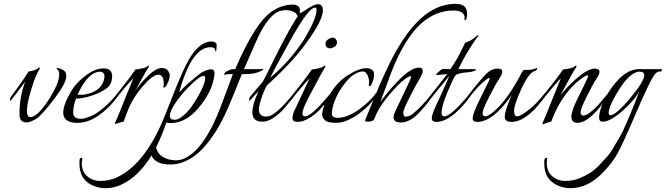

<svg xmlns="http://www.w3.org/2000/svg" viewBox="-20 -635 3485 1005"><path d="M169 -13Q119 18 94 -2Q81 -13 82 -42Q82 -128 112 -208Q98 -188 69 -150.5Q40 -113 39 -112Q32 -102 32 -114Q32 -122 37 -128Q93 -203 130 -261Q166 -266 179 -278Q183 -282 185.5 -282Q188 -282 188 -278Q188 -274 185 -270Q167 -243 144 -168Q121 -93 121 -57.5Q121 -22 138 -22Q178 -22 242 -124Q288 -199 290 -242Q290 -265 282 -270Q274 -273 276.5 -276Q279 -279 282 -279Q285 -279 291 -277Q297 -275 302 -273Q319 -265 323 -256.5Q327 -248 327 -236Q327 -200 263 -116Q199 -32 169 -13Z M378 -119Q363 -80 363 -46.5Q363 -13 404 -13Q419 -13 443 -22Q482 -35 524 -72Q566 -109 593 -144Q596 -141 596 -136Q596 -131 589 -121Q552 -70 497 -31Q442 8 385 8Q311 8 311 -46Q311 -89 357 -165Q383 -206 431 -241.5Q479 -277 523 -277Q567 -277 567 -235Q567 -191 532.5 -168.5Q498 -146 454.5 -132.5Q411 -119 378 -119ZM386 -139Q392 -139 408.5 -139Q425 -139 448 -146Q505 -163 522 -210Q527 -224 527 -236.5Q527 -249 519 -254.5Q511 -260 505 -260Q440 -259 386 -139Z M837 -198Q837 -244 808.5 -244Q780 -244 727.5 -183.5Q675 -123 648 -54L627 2Q621 2 603 8Q585 14 584 14Q579 14 583.5 5Q588 -4 600.5 -34Q613 -64 631 -110Q666 -198 678 -226Q625 -169 582 -112Q575 -102 575 -114Q575 -122 580 -128Q651 -216 689 -271Q739 -278 747 -285Q755 -292 757 -292Q759 -292 759.5 -288Q760 -284 754 -277Q748 -270 687 -158Q714 -199 755.5 -239Q797 -279 826.5 -279Q856 -279 865 -254Q869 -249 869 -243Q869 -237 867 -227.5Q865 -218 863 -212Q852 -187 847 -182Q844 -177 837 -176Q836 -177 835 -178Q837 -189 837 -198Z M411 193 408 218Q408 263 436.5 287.5Q465 312 505.5 312Q546 312 584 297Q735 232 838 -17Q850 -46 873 -105Q924 -237 953 -294Q1014 -418 1089 -418Q1099 -418 1107 -412.5Q1115 -407 1114 -397L1112 -369Q1112 -366 1109.5 -366Q1107 -366 1107 -367Q1107 -388 1082 -388Q983 -388 918 -152Q919 -153 936 -170.5Q953 -188 969 -202Q985 -216 1007 -234Q1052 -272 1086 -272Q1103 -272 1103 -250Q1103 -245 1102 -239Q1091 -157 1022.5 -74Q954 9 875 9Q854 9 851 6Q762 269 607 335Q572 350 532 350Q492 350 457 332Q396 300 396 223V206Q396 191 408 191Q411 191 411 193ZM1054 -225Q1054 -238 1045 -238Q1030 -238 994.5 -205.5Q959 -173 939 -149Q869 -66 869 -28Q869 -8 894 -8Q919 -8 954 -43Q980 -67 1017 -131.5Q1054 -196 1054 -225Z M1510 -576Q1495 -582 1480 -582Q1465 -582 1451 -579Q1399 -568 1345 -469Q1331 -444 1257 -273H1329Q1349 -273 1358 -275Q1358 -268 1343 -262Q1315 -247 1260 -247Q1253 -247 1246 -247Q1187 -99 1166 -53.5Q1145 -8 1126 26Q1107 60 1078.5 98Q1050 136 1020.5 163Q991 190 952 208Q913 226 873 226Q790 226 772 176Q770 169 770 164.5Q770 160 771 154.5Q772 149 773 144.5Q774 140 777 131Q780 122 781 118.5Q782 115 786.5 104Q791 93 792.5 89Q794 85 797.5 84Q801 83 803 86Q805 89 800.5 99.5Q796 110 796 124Q796 138 801 150Q821 198 893 204Q897 204 902 204Q929 204 954 190Q1022 155 1084 39Q1114 -17 1150 -115.5Q1186 -214 1199 -247H1176Q1175 -247 1154 -244L1152 -245Q1154 -255 1171 -264Q1188 -273 1199 -273H1211Q1316 -517 1403 -575Q1454 -611 1516 -611Q1529 -611 1540 -603Q1551 -595 1550 -581L1547 -545Q1547 -543 1544 -542Q1541 -541 1540 -543Q1536 -567 1510 -576Z M1645 -613Q1670 -613 1670 -581Q1670 -528 1583 -410Q1509 -307 1377 -188Q1351 -140 1338 -85Q1335 -74 1335 -64Q1335 -25 1372 -25Q1378 -25 1385 -26Q1427 -34 1519 -148Q1521 -146 1521 -139.5Q1521 -133 1495 -100.5Q1469 -68 1456 -55Q1399 2 1353 2Q1301 2 1301 -48Q1301 -88 1333 -158L1291 -112Q1284 -102 1284 -114Q1284 -122 1291.5 -131.5Q1299 -141 1322 -168Q1345 -195 1356 -208Q1370 -234 1413 -321Q1504 -505 1549 -565Q1560 -569 1592.5 -591Q1625 -613 1645 -613ZM1566 -420Q1637 -536 1637 -583Q1637 -595 1628 -595Q1595 -595 1498 -421Q1416 -273 1394 -228Q1493 -310 1566 -420Z M1511 -16Q1511 -34 1521 -56Q1528 -72 1601 -226Q1548 -169 1505 -112Q1498 -102 1498 -114Q1498 -122 1503 -128Q1574 -216 1612 -271Q1662 -278 1672 -287Q1682 -296 1683 -288Q1683 -284 1678.5 -278.5Q1674 -273 1597 -128Q1563 -64 1563 -40Q1563 -26 1577 -26Q1608 -26 1689 -122L1711 -147Q1723 -135 1652 -59Q1633 -38 1599.5 -17.5Q1566 3 1538.5 3Q1511 3 1511 -16ZM1708 -382Q1684 -382 1684 -408Q1684 -420 1697.5 -429Q1711 -438 1721.5 -438Q1732 -438 1738 -429.5Q1744 -421 1744 -416Q1744 -398 1731 -390Q1718 -382 1708 -382Z M1948 -147Q1950 -145 1950 -139.5Q1950 -134 1940 -119Q1906 -72 1848 -32Q1787 8 1740 8Q1693 8 1679.5 -7Q1666 -22 1666 -35Q1666 -48 1672 -68Q1683 -109 1720 -162.5Q1757 -216 1807 -245Q1860 -278 1897 -278Q1917 -278 1927.5 -269.5Q1938 -261 1938 -248Q1938 -218 1925 -194Q1920 -183 1912 -184Q1909 -185 1910.5 -191Q1912 -197 1912 -208.5Q1912 -220 1906 -236Q1897 -261 1879.5 -261Q1862 -261 1841 -249.5Q1820 -238 1810 -227Q1749 -164 1724 -84Q1717 -58 1717 -41.5Q1717 -25 1731 -21Q1752 -13 1793 -26.5Q1834 -40 1879.5 -77.5Q1925 -115 1948 -147Z M2173 -281Q2193 -281 2193 -265Q2193 -252 2180 -228Q2158 -193 2124.5 -127Q2091 -61 2091 -45.5Q2091 -30 2097 -26.5Q2103 -23 2111 -25Q2128 -29 2139 -38Q2181 -70 2236 -138L2237 -133Q2236 -119 2222.5 -101.5Q2209 -84 2184 -56Q2130 6 2079 6Q2040 6 2040 -20Q2040 -30 2043.5 -39.5Q2047 -49 2089.5 -137.5Q2132 -226 2132 -231Q2132 -236 2128 -236Q2117 -236 2082 -207Q2037 -165 1996.5 -112.5Q1956 -60 1939 -12Q1935 -1 1913 1.5Q1891 4 1891 -4Q1891 -6 1895.5 -16.5Q1900 -27 1935.5 -114Q1971 -201 1995 -252Q2085 -452 2187 -542Q2270 -615 2365 -615Q2420 -615 2424 -572Q2425 -567 2425 -558Q2425 -549 2421 -535Q2420 -531 2416 -531H2411Q2410 -531 2411 -534Q2412 -537 2412 -541Q2412 -580 2353 -580Q2263 -580 2187 -514Q2095 -433 2024 -245Q2014 -218 1996 -169Q1978 -120 1971 -102Q2106 -281 2173 -281Z M2306 -274 2337 -273Q2376 -326 2415 -412Q2424 -413 2443 -423.5Q2462 -434 2470.5 -442.5Q2479 -451 2481.5 -451Q2484 -451 2484 -448.5Q2484 -446 2476 -437Q2468 -428 2436.5 -377.5Q2405 -327 2379 -273H2460Q2470 -273 2471 -270Q2472 -267 2464.5 -264.5Q2457 -262 2450.5 -260Q2444 -258 2422 -256Q2373 -253 2361.5 -236.5Q2350 -220 2322 -152Q2270 -26 2306 -26Q2337 -26 2420 -122L2439 -146Q2441 -143 2441 -136.5Q2441 -130 2430 -115Q2338 3 2264 3Q2240 3 2240 -16Q2240 -40 2279 -118L2333 -239Q2231 -115 2229 -112Q2222 -102 2222 -114Q2222 -122 2227 -128Q2295 -213 2321 -247Q2312 -247 2267 -242Q2257 -242 2274.5 -258Q2292 -274 2299 -274Z M2778 -263Q2748 -254 2709.5 -170.5Q2671 -87 2671 -56.5Q2671 -26 2686 -26Q2704 -26 2745 -58Q2789 -92 2824 -138Q2832 -147 2833 -148Q2836 -142 2835 -135.5Q2834 -129 2822 -115Q2734 3 2657 3Q2622 3 2622 -24Q2622 -42 2635 -79.5Q2648 -117 2659 -138Q2561 3 2478 3Q2454 3 2454 -16Q2454 -40 2493 -118Q2502 -136 2517 -167Q2532 -198 2537.5 -208Q2543 -218 2543 -222.5Q2543 -227 2540 -227Q2533 -227 2501 -198Q2469 -169 2427 -112Q2420 -102 2420 -114Q2420 -122 2425 -128Q2466 -183 2491.5 -211.5Q2517 -240 2519.5 -243Q2522 -246 2530.5 -253.5Q2539 -261 2544 -264Q2564 -276 2586.5 -276Q2609 -276 2609 -259Q2609 -246 2592 -221Q2575 -196 2540.5 -128.5Q2506 -61 2506 -43.5Q2506 -26 2520 -26Q2539 -26 2580 -65Q2643 -125 2710 -253Q2719 -269 2722 -269H2736Q2768 -269 2786 -278Q2787 -279 2789 -279Q2791 -279 2791 -275Q2791 -267 2778 -263Z M3118 -259Q3118 -246 3101.5 -222Q3085 -198 3052 -131.5Q3019 -65 3019 -47.5Q3019 -30 3033.5 -30Q3048 -30 3071.5 -48.5Q3095 -67 3113.5 -88Q3132 -109 3163 -147Q3165 -144 3165 -138Q3165 -132 3152 -115Q3101 -46 3066 -19Q3031 8 3003 8Q2971 8 2971 -23.5Q2971 -55 3003.5 -119.5Q3036 -184 3056 -228Q3066 -249 3042 -236Q2928 -165 2865 2Q2859 2 2841.5 8.5Q2824 15 2821 15Q2817 15 2821.5 5.5Q2826 -4 2838.5 -34Q2851 -64 2869 -110Q2904 -198 2916 -226Q2863 -169 2820 -112Q2813 -102 2813 -114Q2813 -122 2818 -128Q2889 -216 2927 -271Q2977 -278 2985 -285Q2993 -292 2995 -292Q2997 -292 2997.5 -288Q2998 -284 2991.5 -276.5Q2985 -269 2913 -135Q2961 -198 3025 -246Q3066 -276 3092 -276Q3118 -276 3118 -259Z M2844 193 2842 218Q2842 263 2870.5 287.5Q2899 312 2939.5 312Q2980 312 3012.5 298.5Q3045 285 3070 269Q3095 253 3118 228Q3141 203 3158 184.5Q3175 166 3195.5 130Q3216 94 3226.5 77Q3237 60 3256 16Q3275 -28 3280.5 -40.5Q3286 -53 3305 -101Q3324 -149 3326 -155Q3293 -101 3232.5 -49.5Q3172 2 3134 2Q3116 2 3116 -20V-27Q3123 -83 3163 -148Q3241 -273 3325 -273H3440Q3445 -273 3445 -269Q3445 -261 3436 -261Q3414 -261 3400 -235Q3373 -192 3305.5 -34.5Q3238 123 3211 170.5Q3184 218 3139 265Q3059 350 2966 350Q2926 350 2891 332Q2829 299 2829 223V206Q2829 191 2842 191Q2844 191 2844 193ZM3352 -241Q3352 -260 3327 -260Q3302 -260 3271 -231Q3240 -202 3203 -137.5Q3166 -73 3166 -44Q3166 -32 3175 -32Q3204 -32 3278 -120.5Q3352 -209 3352 -241Z"/></svg>

Font: Italianno
Style: Regular
Weight: 400
Designer: Robert E. Leuschke
Foundry: Robert E. Leuschke
Version: Version 1.003